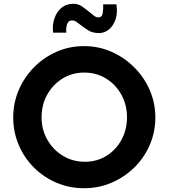

<svg xmlns="http://www.w3.org/2000/svg" viewBox="-20 -988 892 1016"><path d="M50 -367Q50 -443 79 -511Q108 -579 159.5 -631.5Q211 -684 279 -714Q347 -744 425 -744Q502 -744 570 -714Q638 -684 690.5 -631.5Q743 -579 772.5 -511Q802 -443 802 -367Q802 -289 772.5 -221Q743 -153 690.5 -101.5Q638 -50 570 -21Q502 8 425 8Q347 8 279 -21Q211 -50 159.5 -101.5Q108 -153 79 -221Q50 -289 50 -367ZM200 -367Q200 -302 230.5 -248.5Q261 -195 313 -163.5Q365 -132 430 -132Q493 -132 543.5 -163.5Q594 -195 623 -248.5Q652 -302 652 -367Q652 -434 622 -487.5Q592 -541 541 -572.5Q490 -604 426 -604Q362 -604 311 -572.5Q260 -541 230 -487.5Q200 -434 200 -367ZM504 -813Q470 -813 447 -827.5Q424 -842 405 -857Q394 -866 383.5 -873Q373 -880 361 -880Q341 -880 334.5 -858.5Q328 -837 331 -815H261Q256 -854 267.5 -889Q279 -924 304.5 -946Q330 -968 369 -968Q394 -968 414 -954Q434 -940 451 -926Q465 -914 477 -905Q489 -896 501 -896Q520 -896 523.5 -918.5Q527 -941 526 -965H596Q603 -922 592 -887.5Q581 -853 557.5 -833Q534 -813 504 -813Z"/></svg>

Font: Reem Kufi
Style: Bold
Weight: 700
Designer: Khaled Hosny
Version: Version 1.001